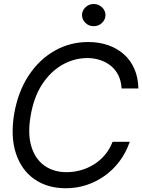

<svg xmlns="http://www.w3.org/2000/svg" viewBox="-20 -952 727 981"><path d="M316.9 9.8Q222.2 9.8 156 -36.4Q89.8 -82.5 61.5 -167.7Q33.2 -252.9 52.2 -369.1Q71.8 -482.9 126 -565.4Q180.2 -647.9 259 -692.6Q337.9 -737.3 430.2 -737.3Q485.8 -737.3 532.2 -721.2Q578.6 -705.1 613 -674.6Q647.5 -644 666.7 -599.9Q686 -555.7 687 -500H601.1Q599.1 -538.1 585 -566.9Q570.8 -595.7 546.9 -615.2Q522.9 -634.8 492.2 -645Q461.4 -655.3 426.3 -655.3Q358.9 -655.3 298.3 -620.8Q237.8 -586.4 194.8 -520.3Q151.9 -454.1 136.2 -358.4Q120.6 -265.1 140.9 -201.4Q161.1 -137.7 208 -105Q254.9 -72.3 319.8 -72.3Q356.9 -72.3 392.8 -82.3Q428.7 -92.3 460.2 -112.1Q491.7 -131.8 516.1 -160.6Q540.5 -189.5 555.2 -227.5H643.1Q623.5 -171.4 590.3 -127.4Q557.1 -83.5 513.9 -53Q470.7 -22.5 420.7 -6.3Q370.6 9.8 316.9 9.8ZM458.5 -818.4Q434.6 -817.9 417 -834.7Q399.4 -851.6 398.9 -875Q399.4 -898.4 417 -915Q434.6 -931.6 458.5 -931.6Q483.4 -931.6 501 -915Q518.6 -898.4 519 -875Q518.6 -851.6 501 -834.7Q483.4 -817.9 458.5 -818.4Z"/></svg>

Font: Inter Tight
Style: Italic
Weight: 400
Italic angle: -9.39999°
Designer: Rasmus Andersson
Foundry: rsms
Version: Version 3.002